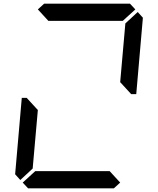

<svg xmlns="http://www.w3.org/2000/svg" viewBox="-20 -1020 856 1040"><path d="M90 -45 62 -76 98 -490H125L129 -485L185 -424L157 -107ZM185 -969 219 -1000H684L713 -969L645 -907H242ZM726 -955 754 -924 718 -510H691L687 -514L631 -575L659 -893ZM631 -31 597 0H132L103 -31L171 -93H574Z"/></svg>

Font: DSEG7 Classic
Style: Italic
Weight: 400
Italic angle: -5°
Designer: Keshikan(Twitter:@keshinomi_88pro)
Version: Version 0.46